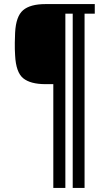

<svg xmlns="http://www.w3.org/2000/svg" viewBox="-20 -820 537 940"><path d="M241 100V-408H203Q129 -408 93.5 -437Q58 -466 54 -549Q52 -578 52.5 -611Q53 -644 54 -660Q58 -740 93 -770Q128 -800 203 -800H444V-753H394V100H336V-753H300V100Z"/></svg>

Font: Big Shoulders Text
Style: Regular
Weight: 400
Designer: Patric King
Foundry: XO Type Co
Version: Version 1.000; ttfautohint (v1.8.2)